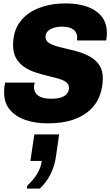

<svg xmlns="http://www.w3.org/2000/svg" viewBox="-20 -716 649 1130"><path d="M258 10Q190 10 132.5 -9Q75 -28 39.5 -68.5Q4 -109 4 -174Q4 -189 5.5 -203Q7 -217 10 -230H185Q183 -225 181.5 -218Q180 -211 180 -204Q180 -184 190 -168.5Q200 -153 222 -144Q244 -135 282 -135Q320 -135 342.5 -143.5Q365 -152 375.5 -166.5Q386 -181 386 -200Q386 -221 368 -233.5Q350 -246 321 -254Q292 -262 257 -270.5Q222 -279 187 -290.5Q152 -302 122.5 -322Q93 -342 75 -373Q57 -404 57 -451Q57 -533 98 -587.5Q139 -642 209.5 -669Q280 -696 368 -696Q436 -696 490.5 -677.5Q545 -659 577 -620.5Q609 -582 609 -521Q609 -513 608.5 -503.5Q608 -494 605 -478H433Q434 -485 434 -489V-496Q434 -526 411.5 -542.5Q389 -559 344 -559Q316 -559 294 -551.5Q272 -544 260 -531Q248 -518 248 -499Q248 -477 266.5 -464.5Q285 -452 315 -443.5Q345 -435 381 -427Q417 -419 452.5 -407.5Q488 -396 518 -377.5Q548 -359 566.5 -329.5Q585 -300 585 -255Q585 -205 568.5 -157.5Q552 -110 514 -72.5Q476 -35 413.5 -12.5Q351 10 258 10ZM138 394 141 376Q178 342 199.5 305.5Q221 269 226 231H159L182 75H328L309 207Q302 259 278 308Q254 357 214 394Z"/></svg>

Font: Chivo Mono Medium ExtraBold
Style: Italic
Weight: 800
Italic angle: -8.05°
Monospace: yes
Version: Version 1.008